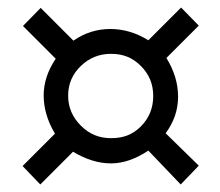

<svg xmlns="http://www.w3.org/2000/svg" viewBox="-20 -484 585 510"><path d="M422 -330 508 -416 461 -464 374 -377C342 -397 308 -407 273 -407C238 -407 205 -397 175 -376L88 -463L41 -415L128 -328C107 -297 96 -264 96 -231C96 -198 105 -164 126 -129L40 -43L87 6L174 -81C209 -60 242 -50 275 -50C308 -50 341 -62 374 -84L460 6L508 -44L420 -130C442 -160 453 -192 453 -227C453 -262 443 -296 422 -330ZM275 -117C243 -117 217 -128 195 -150C173 -172 161 -198 161 -230C161 -262 173 -288 195 -309C217 -330 243 -341 275 -341C307 -341 332 -331 354 -309C376 -287 387 -261 387 -229C387 -197 376 -170 354 -148C332 -126 307 -117 275 -117Z"/></svg>

Font: Iranian Sans 
Style: Regular
Weight: 400
Designer: Hooman Mehr, Hadi Navid in Neviseh Pardaz Co. Ltd. (http://nevisa.com)
Foundry: http://font-store.ir
Version: 5.0.0 build 1/7/1393